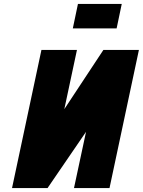

<svg xmlns="http://www.w3.org/2000/svg" viewBox="-20 -953 724 973"><path d="M597 -933H375L349 -809H571ZM190 -700 41 0H221L416 -285L355 0H535L684 -700H504L306 -400L370 -700Z"/></svg>

Font: Advent Pro Black
Style: Italic
Weight: 900
Italic angle: -12°
Version: Version 3.000